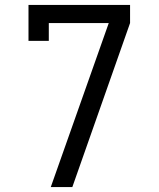

<svg xmlns="http://www.w3.org/2000/svg" viewBox="-20 -755 640 775"><path d="M185 0 419 -662H177V-590H95V-735H505V-662L272 0Z"/></svg>

Font: Iosevka Plex Etoile
Style: Regular
Weight: 400
Designer: Belleve Invis
Foundry: Belleve Invis
Version: Version 25.1.1; ttfautohint (v1.8.4)